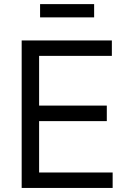

<svg xmlns="http://www.w3.org/2000/svg" viewBox="-20 -927 635 947"><path d="M86.9 0V-727.5H531.7V-651.4H172.9V-406.2H506.8V-329.6H172.9V-76.2H535.6V0ZM444.3 -906.7V-841.3H177.7V-906.7Z"/></svg>

Font: V-Inter
Style: Regular-375
Weight: 375
Designer: Rasmus Andersson
Foundry: rsms
Version: Version 4.000;git-4146feb